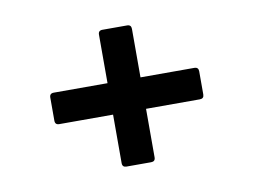

<svg xmlns="http://www.w3.org/2000/svg" viewBox="-50 -550 660 499"><g transform="rotate(-10 279.5 -300.5)"><path d="M247 -120Q236 -120 236 -131V-259H94Q83 -259 83 -270V-331Q83 -342 94 -342H236V-470Q236 -481 247 -481H312Q323 -481 323 -470V-342H465Q476 -342 476 -331V-270Q476 -259 465 -259H323V-131Q323 -120 312 -120Z"/></g></svg>

Font: Sofia Sans Extra Cond
Style: Bold
Weight: 700
Width: 1
Designer: Botio Nikoltchev, Ani Petrova
Foundry: lettersoup
Version: Version 4.100; ttfautohint (v1.8.3)